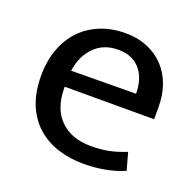

<svg xmlns="http://www.w3.org/2000/svg" viewBox="-94 -574 691 680"><g transform="rotate(20 252.0 -234.0)"><path d="M468 -225H131V-221Q131 -143 173.5 -101Q216 -59 289 -59Q327 -59 356.5 -65Q386 -71 421 -85L439 -20Q410 -7 370.5 1Q331 9 286 9Q235 9 190.5 -5Q146 -19 112 -48.5Q78 -78 58.5 -124Q39 -170 39 -234Q39 -289 55.5 -334Q72 -379 102 -410.5Q132 -442 174.5 -459.5Q217 -477 270 -477Q315 -477 351.5 -462Q388 -447 414 -420Q440 -393 454 -355Q468 -317 468 -271ZM377 -288Q377 -314 370.5 -336.5Q364 -359 350.5 -376Q337 -393 316 -403Q295 -413 265 -413Q210 -413 175.5 -378Q141 -343 133 -286Z"/></g></svg>

Font: Mukta
Style: Regular
Weight: 400
Designer: Girish Dalvi and Yashodeep Gholap
Foundry: Ek Type
Version: Version 2.538;PS 1.001;hotconv 16.6.51;makeotf.lib2.5.65220;